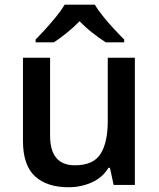

<svg xmlns="http://www.w3.org/2000/svg" viewBox="-20 -786 675 816"><path d="M553.2 -540.5V0H462.9L447.3 -72.8H440.9Q415.5 -30.8 369.6 -10.5Q323.7 9.8 271 9.8Q179.2 9.8 128.4 -37.1Q77.6 -84 77.6 -187.5V-540.5H192.9V-209Q192.9 -83.5 298.3 -83.5Q376.5 -83.5 407.2 -131.8Q438 -180.2 438 -271.5V-540.5ZM383.3 -766.1Q396 -743.7 418.5 -716.1Q440.9 -688.5 465.1 -662.4Q489.3 -636.2 507.8 -618.2V-606H429.7Q403.3 -622.6 373.8 -645.8Q344.2 -668.9 318.4 -695.8Q292 -668.9 263.4 -646Q234.9 -623 209 -606H131.3V-618.2Q149.9 -636.7 173.6 -662.8Q197.3 -689 219.5 -716.3Q241.7 -743.7 254.9 -766.1Z"/></svg>

Font: Open Sans SemiBold
Style: Regular
Weight: 600
Designer: Monotype Design Team
Foundry: Monotype Imaging Inc.
Version: Version 3.003; ttfautohint (v1.8.4)